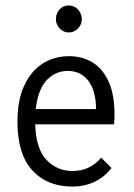

<svg xmlns="http://www.w3.org/2000/svg" viewBox="-20 -674 490 704"><path d="M245 10Q153 10 98.5 -49.5Q44 -109 44 -227Q44 -307 69 -360.5Q94 -414 136.5 -441Q179 -468 233 -468Q281 -468 318.5 -445.5Q356 -423 378 -375.5Q400 -328 400 -251Q400 -242 399.5 -234.5Q399 -227 398 -218H109Q112 -127 151 -87Q190 -47 246 -47Q310 -47 351 -96L389 -58Q335 10 245 10ZM111 -274H332Q332 -340 304.5 -377Q277 -414 228 -414Q185 -414 152.5 -381.5Q120 -349 111 -274ZM232 -555Q213 -555 199 -569.5Q185 -584 185 -604Q185 -625 198.5 -639.5Q212 -654 232 -654Q252 -654 266 -639Q280 -624 280 -604Q280 -584 266 -569.5Q252 -555 232 -555Z"/></svg>

Font: Inconsolata SemiCondensed
Style: Regular
Weight: 400
Width: 4
Monospace: yes
Designer: Raph Levien, Cyreal, Brenton Simpson
Foundry: Raph Levien, Cyreal, Google
Version: Version 3.000; ttfautohint (v1.8.2.53-6de2)